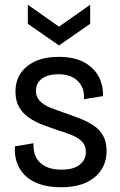

<svg xmlns="http://www.w3.org/2000/svg" viewBox="-20 -774 505 807"><path d="M236 13Q182 13 144 -1Q106 -15 83 -39Q60 -63 50 -94Q40 -125 43 -159L121 -172Q119 -138 131.5 -113Q144 -88 171 -74.5Q198 -61 238 -61Q290 -61 315.5 -82Q341 -103 341 -135Q341 -161 326 -177.5Q311 -194 283.5 -205.5Q256 -217 219 -228Q187 -239 156 -251Q125 -263 100 -280.5Q75 -298 60 -324.5Q45 -351 45 -389Q45 -433 66.5 -465.5Q88 -498 128.5 -516.5Q169 -535 227 -535Q288 -535 329 -514.5Q370 -494 392 -457Q414 -420 413 -370L333 -357Q335 -390 322.5 -413Q310 -436 285.5 -449Q261 -462 226 -462Q182 -462 156.5 -443.5Q131 -425 131 -392Q131 -367 147 -350Q163 -333 190.5 -322Q218 -311 253 -299Q288 -287 319.5 -274.5Q351 -262 375.5 -245Q400 -228 414 -202.5Q428 -177 428 -139Q428 -95 406 -60.5Q384 -26 341.5 -6.5Q299 13 236 13ZM97 -754 228 -662 359 -754V-674L228 -583L97 -674Z"/></svg>

Font: Bricolage Grotesque SemiCondensed
Style: Regular
Weight: 400
Width: 4
Designer: Mathieu Triay
Foundry: Atelier Triay
Version: Version 1.001;gftools[0.9.33.dev8+g029e19f]